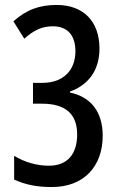

<svg xmlns="http://www.w3.org/2000/svg" viewBox="-20 -744 481 774"><path d="M381 -548C381 -658 316 -724 209 -724C140 -724 88 -706 34 -658L78 -588C116 -622 149 -638 193 -638C252 -638 284 -602 284 -537C284 -461 235 -410 152 -410H113V-326H149C246 -326 291 -283 291 -202C291 -126 255 -76 177 -76C130 -76 81 -89 37 -116V-20C84 1 129 10 189 10C318 10 394 -73 394 -197C394 -291 348 -353 262 -371V-375C341 -403 381 -466 381 -548Z"/></svg>

Font: Noto Sans Lao ExtraCondensed Medium
Style: Regular
Weight: 500
Width: 2
Designer: Monotype Design Team
Foundry: Monotype Imaging Inc.
Version: Version 2.003